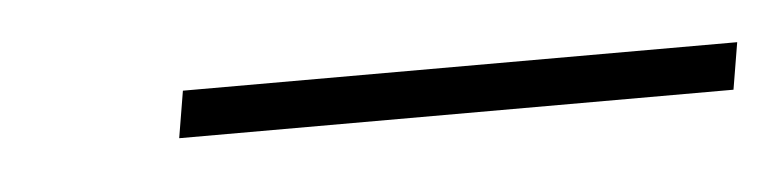

<svg xmlns="http://www.w3.org/2000/svg" viewBox="-22 -339 400 98"><g transform="rotate(-5 178.0 -290.0)"><path d="M72 -302H356L352 -278H68Z"/></g></svg>

Font: Exo Thin
Style: Italic
Weight: 250
Italic angle: -9°
Designer: Natanael Gama
Foundry: Natanael Gama
Version: Version 1.500; ttfautohint (v1.6)